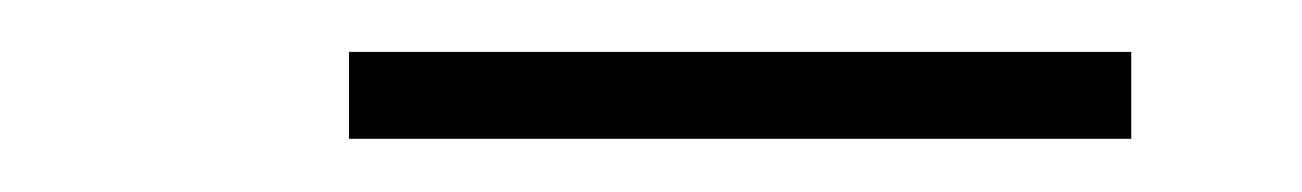

<svg xmlns="http://www.w3.org/2000/svg" viewBox="-20 -732 502 74"><path d="M114.5 -678.5V-712H416V-678.5Z"/></svg>

Font: Imbue 10pt
Style: Regular
Weight: 400
Designer: Tyler Finck
Foundry: Etcetera Type Company
Version: Version 1.102; ttfautohint (v1.8.3)